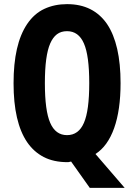

<svg xmlns="http://www.w3.org/2000/svg" viewBox="-20 -762 642 919"><path d="M320.3 11.2 309.1 13.7Q306.6 14.2 305.7 14.2Q304.7 14.2 303.7 14.2Q236.8 14.2 189.2 -10.5Q141.6 -35.2 109.9 -81.5Q44.9 -177.2 44.9 -363.3Q44.9 -457 61 -527.6Q77.1 -598.1 109.9 -647Q144 -697.3 192.6 -719.7Q241.2 -742.2 300.8 -742.2Q364.7 -742.2 412.6 -718Q460.4 -693.8 492.7 -646.5Q557.1 -550.3 557.1 -363.8Q557.1 -235.4 526.4 -148.9Q495.6 -62.5 437 -24.9L576.7 137.2H409.7ZM300.8 -115.2Q356.4 -115.2 381.8 -174.3Q407.2 -232.4 407.2 -364.3Q407.2 -495.6 381.8 -553.7Q356.4 -612.8 300.8 -612.8Q272 -612.8 252.4 -597.9Q232.9 -583 220.2 -553.7Q194.8 -495.6 194.8 -364.3Q194.8 -232.4 220.2 -174.3Q245.6 -115.2 300.8 -115.2Z"/></svg>

Font: Hack
Style: Bold
Weight: 700
Monospace: yes
Designer: Christopher Simpkins
Foundry: Christopher Simpkins
Version: Version 2.017